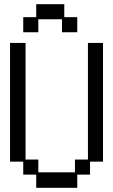

<svg xmlns="http://www.w3.org/2000/svg" viewBox="-20 -869 540 917"><path d="M91 -787H153V-849H287V-787H349V-715H276V-777H163V-715H91ZM91 -97H28V-664H102V-107H163V-46H338V-107H400V-664H472V-97H410V-35H349V28H153V-35H91Z"/></svg>

Font: DotGothic16
Style: Regular
Weight: 400
Designer: Fontworks Inc.
Foundry: Fontworks Inc.
Version: Version 1.100